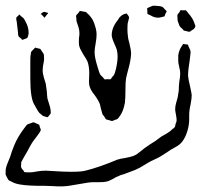

<svg xmlns="http://www.w3.org/2000/svg" viewBox="-26 -598 721 684"><path d="M553 -573Q555 -572 557.5 -569Q560 -566 561 -565Q568 -558 568 -558L564 -550Q563 -549 562 -545Q561 -541 560 -540Q559 -539 557 -539Q555 -539 554 -538Q542 -535 540 -535H537Q523 -535 509 -544Q508 -544 504 -546Q500 -548 499 -549V-558L498 -567Q498 -569 501 -570Q504 -571 505 -572Q508 -573 511 -574.5Q514 -576 517 -577Q522 -578 526 -577.5Q530 -577 534 -577Q537 -577 543.5 -576Q550 -575 553 -573ZM654 -488Q651 -485 650 -485H648Q643 -485 639 -487L629 -489L623 -496Q618 -499 615 -504Q613 -506 611.5 -511Q610 -516 609 -518Q606 -524 606 -537V-545Q607 -548 613 -554L617 -562L625 -561Q627 -561 631 -561.5Q635 -562 636 -561Q639 -559 641 -556Q643 -553 644 -552Q662 -532 667 -514Q670 -508 670 -504Q670 -502 665 -495ZM434 -536 433 -531 429 -515Q428 -508 428 -495Q428 -482 429 -475Q430 -459 435 -444Q441 -420 441 -406Q440 -383 431 -351Q425 -329 423 -318Q421 -306 421 -283Q421 -249 419 -232Q413 -199 399 -182Q398 -181 396 -178Q394 -175 392 -174Q391 -173 381 -170Q379 -169 377 -168Q375 -167 372 -167Q371 -167 362 -170Q360 -171 356.5 -171.5Q353 -172 352 -173Q350 -174 346 -182L339 -191Q338 -194 333 -213Q331 -226 327 -234Q324 -240 319.5 -247Q315 -254 312 -258Q296 -278 293 -291Q291 -297 291 -308L292 -335Q292 -361 286 -378Q283 -386 272 -402Q270 -406 264 -416Q258 -426 256 -435Q255 -439 255 -449Q255 -462 256 -468Q257 -472 257 -479Q257 -490 254 -500Q253 -504 250.5 -510.5Q248 -517 247 -521Q246 -524 246 -532L245 -541Q245 -544 249.5 -548Q254 -552 255 -554Q256 -555 256.5 -556.5Q257 -558 259 -559L271 -557Q273 -556 276 -556Q279 -556 280 -555Q282 -554 284 -551.5Q286 -549 288 -548Q303 -533 308 -519Q318 -493 318 -477Q318 -467 317 -459Q316 -451 315 -445Q311 -423 311 -413Q311 -394 320 -365Q327 -339 332 -331Q332 -331 340 -323L347 -315L358 -316Q359 -316 363 -315.5Q367 -315 368 -316Q370 -317 373 -323Q380 -330 381 -333Q383 -337 384.5 -343Q386 -349 387 -352Q393 -378 393 -397Q393 -409 390 -421Q387 -430 382 -441Q372 -463 372 -473Q372 -500 394 -527Q395 -529 398 -533.5Q401 -538 404 -540Q412 -548 425 -550Q426 -549 429.5 -544.5Q433 -540 434 -536ZM142 -553Q143 -552 144 -552.5Q145 -553 145 -552Q146 -551 144.5 -549.5Q143 -548 142 -547Q139 -544 135 -538L133 -535Q132 -535 130.5 -536.5Q129 -538 129 -539Q121 -547 121 -547Q119 -547 119 -548Q119 -548 121 -550Q124 -553 131 -556ZM71 -463Q69 -461 59 -458Q55 -456 54 -456Q53 -456 51.5 -457.5Q50 -459 50 -460Q48 -462 45 -464Q42 -466 40 -469Q38 -473 38 -483Q37 -492 36 -500.5Q35 -509 34 -518Q31 -531 32 -535Q33 -537 36.5 -540Q40 -543 41 -544Q41 -546 43 -546Q45 -546 47 -542L58 -533Q60 -531 65 -521Q76 -502 76 -480Q76 -478 74.5 -471.5Q73 -465 71 -463ZM653 -226Q648 -206 648 -188V-172Q648 -153 641.5 -131Q635 -109 623 -93Q614 -82 600 -74.5Q586 -67 583 -65Q577 -61 569 -55.5Q561 -50 551 -44Q541 -37 512 -24Q504 -20 488 -10Q471 1 454 8Q450 10 422 20Q418 22 410 24Q402 26 397 29Q391 31 386.5 33.5Q382 36 379 38Q375 40 367 44Q359 48 353 49Q345 51 329 51H308Q291 51 261 57L237 61Q212 66 191 66Q172 66 163 65L133 64H108Q102 64 81.5 63Q61 62 44 59Q26 56 13 48Q7 46 4 43Q3 42 0 36Q-1 33 -3 30Q-5 27 -6 24V18Q-6 6 -5 2Q-3 -8 2.5 -20.5Q8 -33 10 -39Q12 -46 16.5 -59Q21 -72 25 -81Q37 -110 58 -138Q60 -140 64 -146Q68 -152 72 -155Q75 -156 79 -157.5Q83 -159 86 -160Q87 -160 90 -161.5Q93 -163 94 -162Q96 -162 104 -158Q105 -158 109 -156Q113 -154 114 -153L116 -145Q116 -144 118 -140Q120 -136 119 -134Q118 -131 117 -129Q116 -127 115 -126Q107 -114 99 -104Q89 -93 72 -60L57 -34Q56 -32 54 -28.5Q52 -25 50 -21Q49 -18 49.5 -15.5Q50 -13 49 -10V-4Q49 1 58 10Q60 15 61 15Q64 16 75 16H79Q87 16 93 15Q99 14 104 13Q121 10 137 10Q144 10 173 12Q202 14 228 14Q267 14 282 9Q303 4 334.5 -7Q366 -18 391 -29Q404 -33 419 -35Q424 -36 435.5 -38.5Q447 -41 455 -45Q463 -49 473 -57.5Q483 -66 490 -71Q492 -73 509 -84L528 -96L548 -111Q553 -114 566.5 -121.5Q580 -129 588 -138Q595 -142 597 -146Q599 -150 599 -155L603 -166Q604 -174 601 -188.5Q598 -203 598 -209Q598 -219 601.5 -231.5Q605 -244 607 -251L610 -270Q611 -274 611 -282Q611 -291 613 -309Q616 -323 616 -337Q616 -345 612.5 -359.5Q609 -374 609 -380V-400Q611 -418 621 -433Q622 -434 624 -437.5Q626 -441 627 -441Q628 -442 631 -441Q634 -440 635 -440Q642 -440 643 -439Q645 -437 645 -434Q646 -431 648.5 -426.5Q651 -422 652 -419L653 -411Q653 -409 650 -385Q644 -349 644 -328Q645 -315 651 -291Q657 -263 657 -259Q657 -248 653 -226ZM114 -196Q109 -202 104 -211.5Q99 -221 97 -224Q82 -246 82 -318V-368V-385Q82 -397 83 -402Q84 -404 84 -408Q84 -412 85 -413Q86 -415 95 -424Q99 -428 99 -428Q100 -429 101.5 -428Q103 -427 104 -427Q106 -426 110.5 -425.5Q115 -425 117 -424Q119 -423 122 -417L129 -407Q131 -403 131 -391Q131 -382 130 -378Q126 -360 126 -348Q126 -336 130.5 -321Q135 -306 137 -300Q139 -289 141 -271Q141 -263 143 -247Q145 -239 149 -227.5Q153 -216 154 -208L155 -197Q155 -192 146 -183Q146 -181 144 -181Q143 -180 142 -180.5Q141 -181 140 -181L127 -185Q124 -188 120.5 -190.5Q117 -193 114 -196Z"/></svg>

Font: Rubik-Burned
Style: Regular
Weight: 400
Designer: NaN (generative design), Hubert & Fischer (Rubik source font outlines)
Foundry: NaN, Hubert & Fischer
Version: Version 1.000